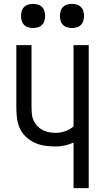

<svg xmlns="http://www.w3.org/2000/svg" viewBox="-20 -967 540 987"><path d="M358 0V-234Q336 -224 312.5 -219Q289 -214 266 -214Q238 -214 210.5 -218Q183 -222 158 -233.5Q133 -245 112.5 -264.5Q92 -284 81 -309Q70 -334 67 -362Q64 -390 64 -417V-735H142V-417Q142 -400 143.5 -382.5Q145 -365 152 -349Q159 -333 171 -320Q183 -307 198 -299Q213 -291 230.5 -287.5Q248 -284 266 -284Q291 -284 315 -292.5Q339 -301 358 -317V-735H436V0ZM350 -823Q338 -823 325.5 -826.5Q313 -830 304 -839Q295 -848 291.5 -860.5Q288 -873 288 -885Q288 -897 291.5 -909.5Q295 -922 304 -931Q313 -940 325.5 -943.5Q338 -947 350 -947Q362 -947 374.5 -943.5Q387 -940 396 -931Q405 -922 408.5 -909.5Q412 -897 412 -885Q412 -873 408.5 -860.5Q405 -848 396 -839Q387 -830 374.5 -826.5Q362 -823 350 -823ZM150 -823Q138 -823 125.5 -826.5Q113 -830 104 -839Q95 -848 91.5 -860.5Q88 -873 88 -885Q88 -897 91.5 -909.5Q95 -922 104 -931Q113 -940 125.5 -943.5Q138 -947 150 -947Q162 -947 174.5 -943.5Q187 -940 196 -931Q205 -922 208.5 -909.5Q212 -897 212 -885Q212 -873 208.5 -860.5Q205 -848 196 -839Q187 -830 174.5 -826.5Q162 -823 150 -823Z"/></svg>

Font: Iosevka Fixed
Style: Regular
Weight: 400
Monospace: yes
Designer: Belleve Invis
Foundry: Belleve Invis
Version: Version 33.2.4